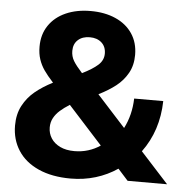

<svg xmlns="http://www.w3.org/2000/svg" viewBox="-53 -783 822 847"><g transform="rotate(5 358.5 -360.0)"><path d="M26 -200Q26 -250.2 45.9 -287.8Q65.8 -325.4 98.4 -352.4Q131 -379.4 176.4 -402.6Q149.6 -432 134.8 -453.5Q120 -475 111.7 -499.8Q103.4 -524.6 103.4 -556Q103.4 -610.2 130.3 -649.9Q157.2 -689.6 205.1 -710.8Q253 -732 315 -732Q377.6 -732 425.5 -710.8Q473.4 -689.6 500 -649.9Q526.6 -610.2 526.6 -556Q526.6 -509.8 507.1 -475.2Q487.6 -440.6 456.2 -416Q424.8 -391.4 380.4 -369.2L506.2 -230.8Q537 -290.4 539.2 -364H668Q665 -232.2 593.4 -135.4L716.8 0H542L497.2 -49.8Q453 -19.8 400.7 -3.9Q348.4 12 290.2 12Q207.4 12 147.7 -14.8Q88 -41.6 57 -89.8Q26 -138 26 -200ZM410.6 -144.6 259 -311.6Q234 -296 216.7 -280.6Q199.4 -265.2 189.3 -246.6Q179.2 -228 179.2 -204.8Q179.2 -178.2 193.1 -156.7Q207 -135.2 233.2 -122.6Q259.4 -110 296.2 -110Q328.4 -110 357.3 -119Q386.2 -128 410.6 -144.6ZM393 -550Q393 -580.8 373.2 -598.6Q353.4 -616.4 321 -616.4Q288.6 -616.4 268.8 -598.6Q249 -580.8 249 -550Q249 -525.8 260.7 -506Q272.4 -486.2 300.2 -455.6Q345.6 -478 369.3 -499.3Q393 -520.6 393 -550Z"/></g></svg>

Font: Aspekta Variable
Style: Regular
Weight: 400
Designer: Ivo Dolenc
Version: Version 2.100